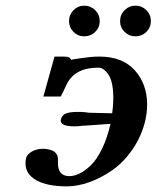

<svg xmlns="http://www.w3.org/2000/svg" viewBox="-20 -644 551 676"><path d="M238.8 -531.7Q223.1 -547.4 223.1 -569.8Q223.1 -592.3 238.8 -608.2Q254.4 -624 276.9 -624Q299.3 -624 315.2 -608.2Q331.1 -592.3 331.1 -569.8Q331.1 -547.4 315.2 -531.7Q299.3 -516.1 276.9 -516.1Q254.4 -516.1 238.8 -531.7ZM418.7 -531.7Q402.8 -547.4 402.8 -569.8Q402.8 -592.3 418.7 -608.2Q434.6 -624 457 -624Q479.5 -624 495.4 -608.2Q511.2 -592.3 511.2 -569.8Q511.2 -547.4 495.4 -531.7Q479.5 -516.1 457 -516.1Q434.6 -516.1 418.7 -531.7ZM369.1 -208 286.1 -202.1Q274.9 -201.2 270 -201.2Q254.4 -199.2 242.2 -199.2Q193.8 -199.2 193.8 -219.2Q193.8 -222.2 194.8 -224.1Q198.2 -239.3 212.6 -244.6Q227.1 -250 252 -250Q271 -250 278.8 -249L293 -247.1L375 -245.1Q378.9 -272 378.9 -298.8Q378.9 -355 362.3 -380.4Q345.7 -405.8 326.2 -405.8Q244.6 -405.8 215.8 -349.1Q215.3 -348.6 212.6 -342.5Q210 -336.4 204.6 -325.2Q199.2 -314 193.8 -304.2H132.8L171.9 -444.8H203.1Q212.9 -444.8 218.5 -443.4Q224.1 -441.9 224.9 -440.9Q225.6 -439.9 228 -437Q231 -434.1 230 -433.1Q231.9 -433.1 237.8 -435.1Q240.2 -435.5 261.7 -438.7Q283.2 -441.9 299.1 -443.4Q314.9 -444.8 330.1 -444.8Q411.1 -444.8 454.6 -396.5Q498 -348.1 498 -275.9Q498 -249 492.2 -222.2Q479 -165.5 447.3 -119.1Q415.5 -72.8 376 -45.2Q336.4 -17.6 294.9 -2.7Q253.4 12.2 215.8 12.2Q146.5 12.2 108.2 -9.3Q69.8 -30.8 69.8 -68.8Q69.8 -81.1 71.8 -86.9Q74.2 -99.6 91.3 -109.9Q108.4 -120.1 130.9 -120.1Q138.7 -120.1 146.2 -118.9Q153.8 -117.7 163.1 -114.3Q172.4 -110.8 178.2 -102.8Q184.1 -94.7 184.1 -83V-80.1V-69.8Q184.1 -23.9 224.1 -23.9Q241.2 -23.9 260 -33Q278.8 -42 299.6 -61.8Q320.3 -81.5 338.9 -119.4Q357.4 -157.2 369.1 -208Z"/></svg>

Font: Linux Libertine G
Style: Bold Italic
Weight: 700
Italic angle: -11.5°
Designer: Philipp H. Poll
Foundry: Philipp H. Poll
Version: Version 4.1.0